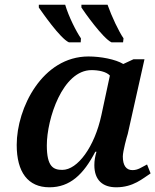

<svg xmlns="http://www.w3.org/2000/svg" viewBox="-20 -786 660 816"><path d="M454 -606H503L505 -623C485 -652 455 -715 437 -766H326V-754C337 -737 417 -623 454 -606ZM273 -606H323L324 -623C304 -652 272 -715 257 -766H145V-754C157 -737 235 -623 273 -606ZM190 10C278 10 335 -45 385 -141H390C384 -120 381 -104 381 -84C381 -20 417 10 474 10C547 10 587 -28 620 -49L605 -87C581 -75 567 -63 543 -63C516 -63 502 -83 502 -121C502 -143 519 -205 523 -217L594 -534H547L504 -514C471 -534 408 -546 356 -546C160 -546 51 -327 51 -170C51 -54 99 10 190 10ZM245 -64C207 -64 179 -77 179 -168C179 -281 246 -488 369 -488C398 -488 431 -482 447 -465L411 -297C382 -162 310 -64 245 -64Z"/></svg>

Font: Noto Serif Semi
Style: Italic
Weight: 600
Italic angle: -12°
Designer: Monotype Design Team
Foundry: Monotype Imaging Inc.
Version: Version 1.901